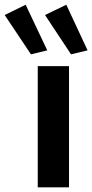

<svg xmlns="http://www.w3.org/2000/svg" viewBox="-93 -808 397 828"><path d="M69.8 -522.9H204.6V0H69.8ZM101.1 -743.2 192.9 -787.6 284.7 -590.8 213.4 -573.7ZM-72.8 -743.2 17.6 -787.6 110.8 -590.8 40.5 -573.7Z"/></svg>

Font: Reddit Sans
Style: Bold
Weight: 700
Designer: Stephen Hutchings
Foundry: Reddit
Version: Version 1.013